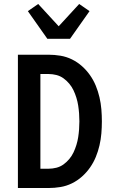

<svg xmlns="http://www.w3.org/2000/svg" viewBox="-20 -945 590 965"><path d="M70 0V-670H224Q254 -670 284 -665Q314 -660 341.5 -646.5Q369 -633 392 -612.5Q415 -592 432.5 -567Q450 -542 461.5 -514Q473 -486 480 -456Q487 -426 489.5 -395.5Q492 -365 492 -335Q492 -305 489.5 -274.5Q487 -244 480 -214Q473 -184 461.5 -156Q450 -128 432.5 -103Q415 -78 392 -57.5Q369 -37 341.5 -23.5Q314 -10 284 -5Q254 0 224 0ZM183 -97H224Q244 -97 263.5 -102Q283 -107 299 -118.5Q315 -130 328 -145.5Q341 -161 349.5 -179Q358 -197 364 -216.5Q370 -236 373 -255.5Q376 -275 377.5 -295Q379 -315 379 -335Q379 -355 377.5 -375Q376 -395 373 -414.5Q370 -434 364 -453.5Q358 -473 349.5 -491Q341 -509 328 -524.5Q315 -540 299 -551.5Q283 -563 263.5 -568Q244 -573 224 -573H183ZM218 -750 120 -889 172 -925 275 -813 378 -925 430 -889 332 -750Z"/></svg>

Font: Lode Term
Style: Bold
Weight: 700
Monospace: yes
Designer: Belleve Invis
Foundry: Belleve Invis
Version: Version 29.2.0